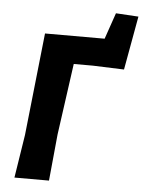

<svg xmlns="http://www.w3.org/2000/svg" viewBox="-54 -804 633 847"><g transform="rotate(5 262.5 -380.5)"><path d="M42 0 72 -191 121 -645H385L425 -761L525 -755L482 -517L343 -522H259L215 -206L195 0Z"/></g></svg>

Font: Alegreya Sans SC ExtraBold
Style: Italic
Weight: 800
Italic angle: -7°
Designer: Juan Pablo del Peral
Foundry: Huerta Tipografica
Version: Version 2.007